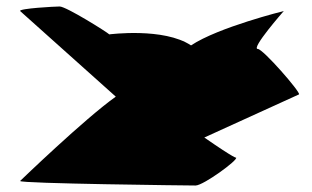

<svg xmlns="http://www.w3.org/2000/svg" viewBox="-20 -572 963 592"><path d="M42 -14C38 -6 563 0 583 0C607 0 715 -79 708 -86C708 -86 708 -80 610 -148L902 -281C907 -288 791 -421 775 -421C752 -421 855 -538 855 -538C855 -538 653 -488 569 -432C485 -488 317 -466 317 -466C310 -473 184 -552 164 -552C150 -552 38 -546 42 -538L337 -274C241 -206 42 -14 42 -14Z"/></svg>

Font: Ampere
Style: UltExt
Weight: 400
Version: Version 1